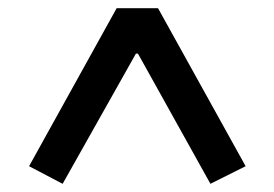

<svg xmlns="http://www.w3.org/2000/svg" viewBox="-20 -753 670 469"><path d="M312 -622 133 -304 51 -347 265 -733H366L580 -347L494 -304L317 -622Z"/></svg>

Font: IBM Plex Sans JP Medium
Style: Regular
Weight: 500
Designer: Mike Abbink; Paul van der Laan; Pieter van Rosmalen; Wujin Sim; Yejin Wi; Jinhee Kim; Boomi Park; Yona Kim; Kichan Ma
Foundry: Sandoll Inc.
Version: Version 1.001